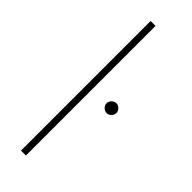

<svg xmlns="http://www.w3.org/2000/svg" viewBox="-249 -756 774 774"><g transform="rotate(45 137.5 -369.5)"><path d="M80 0V-739H108V0ZM217 -407Q228 -407 236.5 -398.5Q245 -390 245 -379Q245 -368 236.5 -359.5Q228 -351 217 -351Q206 -351 197.5 -359.5Q189 -368 189 -379Q189 -390 197.5 -398.5Q206 -407 217 -407Z"/></g></svg>

Font: Prompt Thin
Style: Regular
Weight: 100
Designer: Katatrad Team
Foundry: CadsonDemak
Version: Version 1.030